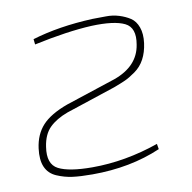

<svg xmlns="http://www.w3.org/2000/svg" viewBox="-63 -556 633 632"><g transform="rotate(-10 253.5 -240.5)"><path d="M85 -442 83 -460Q172 -487 285 -492Q307 -492 330 -492.5Q353 -493 374 -486.5Q395 -480 411 -469.5Q427 -459 435 -437Q443 -415 439 -384Q435 -354 423 -331.5Q411 -309 390.5 -294.5Q370 -280 355.5 -273.5Q341 -267 317 -258L151 -203Q113 -189 90.5 -167Q68 -145 62 -104Q53 -47 88 -29Q123 -11 201 -11Q311 -11 423 -50L426 -32Q324 12 197 12Q157 12 130.5 8.5Q104 5 78.5 -6Q53 -17 42.5 -41Q32 -65 37 -103Q43 -149 70 -178.5Q97 -208 155 -229L322 -284Q403 -313 414 -383Q424 -439 389 -456Q354 -473 278 -470Q197 -466 85 -442Z"/></g></svg>

Font: Exo 2.0 Thin
Style: Italic
Weight: 250
Italic angle: -8°
Designer: Natanael Gama
Version: Version 1.001;PS 001.001;hotconv 1.0.70;makeotf.lib2.5.58329